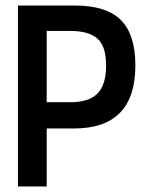

<svg xmlns="http://www.w3.org/2000/svg" viewBox="-20 -675 540 695"><path d="M248 -210H149V0H45V-655H251Q365 -655 417.5 -602.5Q470 -550 470 -438Q470 -210 248 -210ZM235 -563H149V-305H235Q302 -305 333 -336.5Q364 -368 364 -438Q364 -508 332.5 -535.5Q301 -563 235 -563Z"/></svg>

Font: TypoPRO Lekton
Style: Bold
Weight: 700
Monospace: yes
Designer: Paolo Mazzetti, Luciano Perondi, Raffaele Flato, Elena Papassissa, Emilio Macchia, Michela Povoleri, Tobias Seemiller, R
Version: Version 34.000